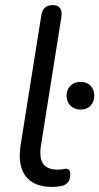

<svg xmlns="http://www.w3.org/2000/svg" viewBox="-20 -732 394 761"><path d="M186.4 8.9Q114.5 8.9 81.8 -33.5Q49 -76 62 -158.5L143.8 -671.7Q149.6 -711.9 190.3 -711.9Q209.3 -711.9 218 -699.6Q226.7 -687.2 223.3 -664.4L142.9 -159Q134.4 -106 151 -82.8Q167.6 -59.7 208 -59.7Q221.7 -59.7 229.5 -61.4Q237.3 -63.2 242.2 -63.2Q249.6 -63.2 254 -58.3Q258.4 -53.4 258.4 -39.3Q258.4 -20.3 249.3 -9.6Q240.2 1.1 226.4 4.5Q218.4 6.5 206.8 7.7Q195.2 8.9 186.4 8.9ZM299.2 -297.6Q274.7 -297.6 259.3 -313.3Q243.8 -329 243.8 -352.5Q243.8 -377 259.3 -392.2Q274.7 -407.4 299.2 -407.4Q324.6 -407.4 339.1 -392.2Q353.6 -377 353.6 -352.5Q353.6 -329 339.1 -313.3Q324.6 -297.6 299.2 -297.6Z"/></svg>

Font: Nunito Variable Extra Light
Style: Italic
Weight: 200
Italic angle: -9°
Designer: Vernon Adams
Foundry: Vernon Adams
Version: Version 3.602